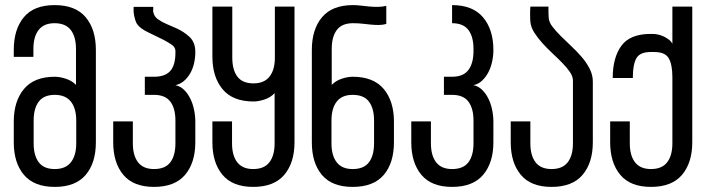

<svg xmlns="http://www.w3.org/2000/svg" viewBox="-20 -727 2769 753"><path d="M279 -254Q279 -302 258 -328.5Q237 -355 195 -355Q152 -355 132 -328.5Q112 -302 112 -254V-165Q112 -117 132 -90.5Q152 -64 195 -64Q237 -64 258 -90.5Q279 -117 279 -165ZM194 -707Q276 -707 316 -659.5Q356 -612 356 -531V-169Q356 -88 316 -41Q276 6 195 6Q114 6 74 -41Q34 -88 34 -169V-250Q34 -330 74 -378Q114 -426 195 -426Q215 -426 239 -418Q263 -410 278 -394V-535Q278 -583 257.5 -609.5Q237 -636 194 -636Q152 -636 131.5 -609.5Q111 -583 111 -535V-504H34V-531Q34 -612 73.5 -659.5Q113 -707 194 -707Z M668 -393Q687 -389 701.5 -375Q716 -361 726 -341Q736 -321 741 -297Q746 -273 746 -250V-169Q746 -89 706 -41.5Q666 6 584 6Q503 6 463.5 -41.5Q424 -89 424 -169V-251H501V-165Q501 -117 521.5 -90.5Q542 -64 584 -64Q628 -64 648 -90.5Q668 -117 668 -165V-254Q668 -302 648 -328.5Q628 -355 584 -355H548V-426H584Q628 -426 648 -449Q668 -472 668 -520V-527Q668 -541 655 -550.5Q642 -560 621 -571Q615 -574 604.5 -579Q594 -584 583 -589.5Q572 -595 562.5 -599.5Q553 -604 548 -607Q520 -623 513 -641.5Q506 -660 504 -681V-700H581V-688Q580 -686 580 -685Q580 -683 581 -681Q584 -662 600 -651Q616 -640 634 -632.5Q652 -625 672 -616Q701 -603 723.5 -582Q746 -561 746 -523Q746 -500 741 -478.5Q736 -457 726 -439.5Q716 -422 701.5 -409.5Q687 -397 668 -393Z M1135 -701V-169Q1135 -89 1095 -41.5Q1055 6 973 6Q892 6 852.5 -41.5Q813 -89 813 -169V-251H890V-165Q890 -117 910.5 -90.5Q931 -64 973 -64Q1016 -64 1036.5 -90.5Q1057 -117 1057 -165V-362Q1042 -345 1018 -337Q994 -329 974 -329Q893 -329 853 -377Q813 -425 813 -505V-701H891V-501Q891 -453 911 -426.5Q931 -400 974 -400Q1016 -400 1037 -426.5Q1058 -453 1058 -501V-701Z M1447 -254Q1447 -302 1427 -328.5Q1407 -355 1363 -355Q1321 -355 1300.5 -328.5Q1280 -302 1280 -254V-165Q1280 -117 1300.5 -90.5Q1321 -64 1363 -64Q1407 -64 1427 -90.5Q1447 -117 1447 -165ZM1363 -426Q1445 -426 1485 -378Q1525 -330 1525 -250V-169Q1525 -88 1485 -41Q1445 6 1363 6Q1282 6 1242.5 -41Q1203 -88 1203 -169V-531Q1203 -612 1243 -659.5Q1283 -707 1364 -707Q1380 -707 1395.5 -705Q1411 -703 1427.5 -701.5Q1444 -700 1461 -700Q1477 -700 1495 -704V-633Q1480 -629 1465 -629Q1450 -629 1434.5 -630.5Q1419 -632 1402 -634Q1385 -636 1364 -636Q1321 -636 1301 -609.5Q1281 -583 1281 -535V-394Q1296 -410 1319.5 -418Q1343 -426 1363 -426Z M1837 -393Q1856 -389 1870.5 -375Q1885 -361 1895 -341Q1905 -321 1910 -297Q1915 -273 1915 -250V-169Q1915 -89 1875 -41.5Q1835 6 1753 6Q1672 6 1632.5 -41.5Q1593 -89 1593 -169V-251H1670V-165Q1670 -117 1690.5 -90.5Q1711 -64 1753 -64Q1797 -64 1817 -90.5Q1837 -117 1837 -165V-254Q1837 -302 1817 -328.5Q1797 -355 1753 -355H1721V-426H1753Q1797 -426 1817 -452.5Q1837 -479 1837 -527V-535Q1837 -583 1817 -609.5Q1797 -636 1753 -636V-707Q1834 -707 1874.5 -659Q1915 -611 1915 -531Q1915 -508 1910 -485Q1905 -462 1895 -443Q1885 -424 1870.5 -410.5Q1856 -397 1837 -393Z M2131 -701V-677Q2131 -666 2132 -657Q2133 -640 2146.5 -622.5Q2160 -605 2179 -586Q2198 -567 2220 -546.5Q2242 -526 2261 -504Q2280 -482 2292.5 -457.5Q2305 -433 2305 -407V-169Q2305 -89 2265 -41.5Q2225 6 2143 6Q2062 6 2022.5 -41.5Q1983 -89 1983 -169V-251H2060V-165Q2060 -117 2080.5 -90.5Q2101 -64 2143 -64Q2186 -64 2206.5 -90.5Q2227 -117 2227 -165V-411Q2227 -427 2215.5 -444Q2204 -461 2186 -479.5Q2168 -498 2147 -517.5Q2126 -537 2107.5 -557.5Q2089 -578 2075.5 -599Q2062 -620 2060 -642Q2059 -653 2059 -672Q2059 -690 2060 -701Z M2695 -701V-169Q2695 -89 2655 -41.5Q2615 6 2533 6Q2452 6 2412.5 -41.5Q2373 -89 2373 -169V-251H2450V-165Q2450 -117 2470.5 -90.5Q2491 -64 2533 -64Q2576 -64 2596.5 -90.5Q2617 -117 2617 -165V-425Q2617 -473 2603 -498Q2589 -523 2546 -523H2532Q2489 -523 2475.5 -498Q2462 -473 2462 -425V-421H2383Q2383 -501 2417 -547.5Q2451 -594 2532 -594H2539Q2549 -594 2561 -591.5Q2573 -589 2584 -583.5Q2595 -578 2604 -571Q2613 -564 2617 -555V-701Z"/></svg>

Font: Bebas Neue Regular
Style: Regular
Weight: 400
Designer: Ryoichi Tsunekawa & LGV (GE)
Foundry: Free Software Foundation, Inc.
Version: Version 1.003 August 13, 2016